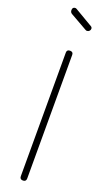

<svg xmlns="http://www.w3.org/2000/svg" viewBox="-183 -984 567 1016"><g transform="rotate(20 101.0 -476.5)"><path d="M83 -18V-714Q83 -731 101 -731Q119 -731 119 -714V-18Q119 0 101 0Q83 0 83 -18ZM139 -863 44 -917Q34 -923 34 -935Q34 -953 50 -953Q53 -953 57 -951L159 -891Q167 -887 167 -878Q167 -871 161.5 -865.5Q156 -860 148 -860Q144 -860 139 -863Z"/></g></svg>

Font: Dosis
Style: ExtraLight
Weight: 250
Designer: Edgar Tolentino, Pablo Impallari, Igino Marini
Foundry: Edgar Tolentino, Pablo Impallari, Igino Marini
Version: Version 1.007